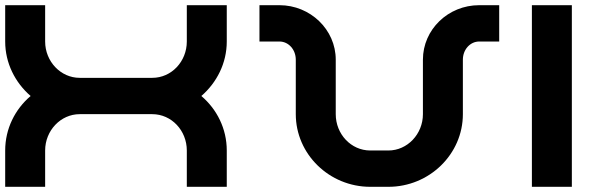

<svg xmlns="http://www.w3.org/2000/svg" viewBox="-20 -720 2350 740"><path d="M854 -700H700V-560C700 -483 641 -420 567 -420H287C214 -420 154 -483 154 -560V-700H0V-560C0 -477 38 -402 98 -350C38 -299 0 -224 0 -140V0H154V-140C154 -217 214 -280 287 -280H567C641 -280 700 -217 700 -140V0H854V-140C854 -224 816 -299 756 -350C816 -402 854 -477 854 -560Z M1407 0C1249 0 1120 -126 1120 -280V-490C1120 -529 1092 -560 1057 -560H980V-700H1057C1176 -700 1274 -606 1274 -490V-280C1274 -203 1333 -140 1407 -140H1477C1550 -140 1610 -203 1610 -280V-490C1610 -606 1707 -700 1827 -700H1904V-560H1827C1792 -560 1764 -529 1764 -490V-280C1764 -126 1635 0 1477 0Z M2030 0V-700H2184V0Z"/></svg>

Font: Generic Techno
Style: Regular
Weight: 400
Designer: NC Empire
Foundry: NC Empire
Version: Version 1.000;hotconv 1.0.109;makeotfexe 2.5.65596